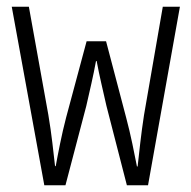

<svg xmlns="http://www.w3.org/2000/svg" viewBox="-20 -552 570 572"><path d="M112 0H175L237 -236C247 -280 258 -326 266 -370H268C276 -326 287 -282 297 -237L358 0H421L516 -532H465L409 -209C400 -151 395 -100 390 -56H388C381 -92 369 -153 356 -201L296 -429H238L177 -202C164 -153 152 -90 146 -57H144C139 -99 134 -152 124 -210L66 -532H15Z"/></svg>

Font: Noto Sans Mono Condensed Light
Style: Regular
Weight: 300
Width: 3
Designer: Monotype Design Team
Foundry: Monotype Imaging Inc.
Version: Version 2.014